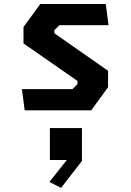

<svg xmlns="http://www.w3.org/2000/svg" viewBox="-20 -554 660 964"><path d="M104 0H438L522.5 -116V-198.5L253 -387V-402.5L278 -427.5H525L511 -534H182.5L98 -418.5V-336L369 -147.5V-131.5L344 -106.5H90ZM230.5 249.5H315.5L228 359.5L286.5 389.5L391.5 254V89H230.5Z"/></svg>

Font: Monaspace Krypton
Style: Bold
Weight: 700
Designer: Riley Cran & the Lettermatic Team
Foundry: Lettermatic
Version: Version 1.200 (Monaspace Krypton)